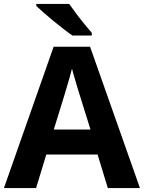

<svg xmlns="http://www.w3.org/2000/svg" viewBox="-20 -954 730 974"><path d="M526.9 0 475.1 -169.9H214.8L163.1 0H0L252 -716.8H437L689.9 0ZM387.2 -462.9Q375 -502.9 374 -505.9Q371.6 -514.2 366.2 -531.7Q360.8 -549.3 358.4 -559.1Q353 -574.7 345.2 -606Q338.9 -582 332 -556.6Q319.3 -513.7 315.4 -500.5Q309.1 -477.1 304.2 -462.9L252.9 -296.9H439ZM331.1 -934.1Q351.6 -904.8 366.7 -884.8Q383.8 -861.8 408.7 -831.5Q414.6 -824.7 427.2 -809.3Q439.9 -793.9 445.8 -787.1V-773.9H347.2Q321.8 -791.5 302.7 -806.6Q278.3 -825.2 250.5 -848.1Q225.1 -869.6 201.2 -890.1Q174.8 -913.1 164.1 -923.8V-934.1Z"/></svg>

Font: Droid Sans Thai
Style: Bold
Weight: 700
Designer: Steve Matteson
Foundry: Ascender Corporation
Version: Version 1.00